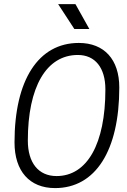

<svg xmlns="http://www.w3.org/2000/svg" viewBox="-20 -914 626 943"><path d="M250.5 9.8C448.7 9.8 565.9 -173.8 565.9 -484.4C565.9 -621.6 492.2 -703.1 367.2 -703.1C168.5 -703.1 51.3 -521.5 51.3 -214.4C51.3 -73.7 125 9.8 250.5 9.8ZM257.8 -49.3C168.9 -49.3 116.7 -114.3 116.7 -223.6C116.7 -487.8 208 -644 362.3 -644C447.3 -644 497.6 -581.1 497.6 -475.1C497.6 -207.5 408.2 -49.3 257.8 -49.3ZM345.2 -771.5H418.9L350.6 -893.6H265.6Z"/></svg>

Font: Cascadia Mono PL Light
Style: Italic
Weight: 300
Italic angle: -10°
Monospace: yes
Designer: Aaron Bell
Foundry: Saja Typeworks
Version: Version 2404.023